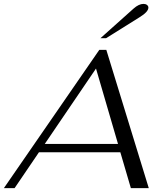

<svg xmlns="http://www.w3.org/2000/svg" viewBox="-56 -966 834 986"><path d="M562 -184H144L19 0H-36L454 -710H490L708 0H616ZM550 -227 437 -614 174 -227ZM630 -922Q657 -946 681 -946Q692 -946 699 -940.5Q706 -935 706 -927Q706 -905 660 -877L489 -770H460Z"/></svg>

Font: Fahkwang Light
Style: Italic
Weight: 300
Italic angle: -10°
Version: Version 1.000; ttfautohint (v1.6)